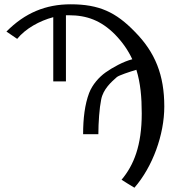

<svg xmlns="http://www.w3.org/2000/svg" viewBox="-20 -718 842 894"><path d="M546 119C546 120 606 156 606 156C691 58 745 -91 745 -222C745 -368 703 -474 608 -570C520 -661 442 -698 309 -698C193 -698 96 -658 10 -571L60 -537C99 -585 164 -621 228 -638V-339H287V-647H301C385 -647 451 -622 515 -558C551 -521 577 -483 596 -442C555 -432 503 -403 472 -381C441 -359 410 -324 395 -285C375 -232 367 -167 367 -93H438C438 -147 443 -216 451 -254C460 -303 499 -337 524 -359C533 -367 584 -384 615 -393C634 -332 640 -265 640 -190C640 -40 603 51 546 119Z"/></svg>

Font: Libertinus Serif
Style: Regular
Weight: 400
Designer: Philipp H. Poll
Foundry: Khaled Hosny
Version: Version 6.2